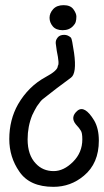

<svg xmlns="http://www.w3.org/2000/svg" viewBox="-20 -649 403 744"><path d="M196 -481Q195 -493 203 -503Q211 -514 229 -514Q243 -514 255 -503Q259 -499 267 -444Q278 -365 255 -348Q200 -308 146 -265Q138 -259 123 -237Q114 -222 105 -203Q87 -159 87 -109Q87 -48 119 -15Q146 14 188 14Q227 14 263 -22Q299 -58 299 -109Q299 -135 293 -143Q288 -152 274 -167Q251 -195 280 -220Q308 -243 345 -182Q363 -151 363 -104Q363 -16 305 32Q254 75 187 75Q95 75 55 16Q16 -40 16 -110Q16 -185 50 -245Q90 -314 156 -350Q205 -376 204 -394Q211 -400 200 -452Q200 -454 196 -481ZM264 -549Q249 -532 223 -532Q197 -532 184.5 -547Q172 -562 172 -580Q172 -598 186 -613.5Q200 -629 226.5 -629Q253 -629 264.5 -613Q276 -597 276 -585Q276 -573 273.5 -564.5Q271 -556 264 -549Z"/></svg>

Font: Scratch Savers
Style: Book
Weight: 400
Designer: Pablo Impallari, Rodrigo Fuenzalida, Brenda Gallo
Foundry: Pablo Impallari, Rodrigo Fuenzalida, Brenda Gallo
Version: Version 4.0b1